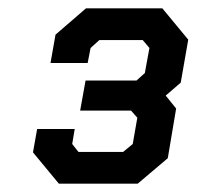

<svg xmlns="http://www.w3.org/2000/svg" viewBox="-20 -720 471 460"><path d="M59 -355 69 -411H159L153 -375L168 -356H275L298 -375L309 -438L294 -455H172L185 -527H307L327 -545L338 -605L322 -624H218L197 -605L190 -569H101L113 -637L186 -700H369L431 -625L413 -522L377 -491L402 -460L382 -341L310 -280H121Z"/></svg>

Font: Chakra Petch Medium
Style: Italic
Weight: 500
Italic angle: -10°
Designer: Katatrad Aksorn Co.,Ltd.
Foundry: Cadson Demak Co.,Ltd.
Version: Version 1.000; ttfautohint (v1.6)